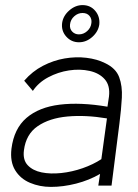

<svg xmlns="http://www.w3.org/2000/svg" viewBox="-20 -729 543 754"><path d="M180 5Q136 5 98 -11Q60 -27 39.5 -60.5Q19 -94 25 -145Q35 -224 84 -266Q133 -308 214.5 -318Q296 -328 402 -310L408 -350Q413 -393 391.5 -417.5Q370 -442 332 -450.5Q294 -459 251 -452.5Q208 -446 169.5 -425.5Q131 -405 109 -372L75 -412Q107 -449 148.5 -470.5Q190 -492 234 -499.5Q278 -507 319.5 -502Q361 -497 393 -481Q435 -461 448 -426Q461 -391 458.5 -345Q456 -299 449 -244L418 0H366L373 -46Q330 -21 279 -8Q228 5 180 5ZM378 -104 400 -264Q316 -278 245 -271.5Q174 -265 128 -233.5Q82 -202 74 -139Q69 -101 89 -80Q109 -59 143.5 -52Q178 -45 220.5 -49.5Q263 -54 304.5 -68.5Q346 -83 378 -104ZM290 -563Q260 -563 240 -585.5Q220 -608 224 -639Q228 -667 252 -688Q276 -709 304 -709Q335 -709 354 -686.5Q373 -664 370 -633Q366 -605 342.5 -584Q319 -563 290 -563ZM304 -678Q286 -678 271.5 -665Q257 -652 255 -633Q253 -616 263.5 -605Q274 -594 290 -594Q308 -594 322.5 -607Q337 -620 339 -639Q341 -655 331.5 -666.5Q322 -678 304 -678Z"/></svg>

Font: Kulim Park ExtraLight
Style: Italic
Weight: 275
Italic angle: -8°
Designer: Noponies / Dale Sattler
Foundry: Noponies
Version: Version 1.000; ttfautohint (v1.8.3)